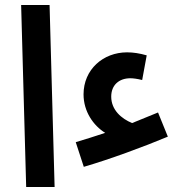

<svg xmlns="http://www.w3.org/2000/svg" viewBox="-20 -743 721 763"><path d="M84 0H197L177 -723H64ZM313 -80C413 -109 552 -160 647 -200L608 -296C574 -282 539 -268 505 -254C463 -271 422 -306 422 -359C422 -405 453 -432 498 -432C509 -432 525 -430 545 -425L563 -523C535 -531 510 -535 485 -535C390 -535 312 -467 312 -368C312 -300 351 -244 398 -215C357 -201 317 -189 281 -178Z"/></svg>

Font: Noto Sans Arabic Cond SemBd
Style: Regular
Weight: 600
Width: 3
Designer: Monotype Design Team, Nadine Chahine, Nizar Qandah and Khaled Hosny
Foundry: Monotype Imaging Inc.
Version: Version 2.012